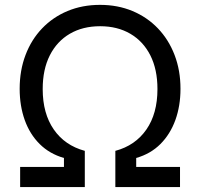

<svg xmlns="http://www.w3.org/2000/svg" viewBox="-20 -757 810 777"><path d="M61.5 0V-81.5H238.8V-117.7Q180.7 -134.3 140.6 -174.1Q100.6 -213.9 80.1 -271.2Q59.6 -328.6 59.6 -397.5Q59.6 -472.2 83.3 -534.4Q106.9 -596.7 150.4 -642.1Q193.8 -687.5 253.4 -712.4Q313 -737.3 384.8 -737.3Q456.5 -737.3 516.1 -712.4Q575.7 -687.5 619.1 -642.1Q662.6 -596.7 686.5 -534.4Q710.4 -472.2 710.4 -397.5Q710.4 -328.6 689.7 -271.2Q668.9 -213.9 629.2 -174.1Q589.4 -134.3 531.2 -117.7V-81.5H708.5V0H446.8V-146.5Q527.3 -168 572.3 -232.7Q617.2 -297.4 617.2 -396.5Q617.2 -476.1 588.4 -533Q559.6 -589.8 507.3 -620.4Q455.1 -650.9 385.3 -650.9Q314.9 -650.9 262.7 -620.4Q210.4 -589.8 181.6 -533Q152.8 -476.1 152.8 -396.5Q152.8 -297.9 197.5 -233.2Q242.2 -168.5 323.2 -146.5V0Z"/></svg>

Font: Adwaita Sans
Style: Regular
Weight: 400
Designer: Rasmus Andersson
Foundry: rsms
Version: Version 4.001;git-9221beed3